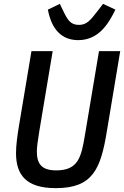

<svg xmlns="http://www.w3.org/2000/svg" viewBox="-20 -963 643 995"><path d="M143 -698 78 -309C70 -261 63 -209 63 -170C63 -56 116 12 269 12C461 12 502 -87 534 -284L603 -698H493L420 -262C401 -149 386 -80 271 -80C193 -80 171 -117 171 -178C171 -199 175 -230 184 -285L253 -698ZM385 -755C492 -755 543 -841 578 -913L514 -943L488 -909C448 -857 429 -834 389 -834C345 -834 330 -860 307 -908L290 -943L228 -913C241 -844 277 -755 385 -755Z"/></svg>

Font: IBM Mono Medium
Style: Italic
Weight: 500
Italic angle: -9°
Monospace: yes
Designer: Mike Abbink, Paul van der Laan, Pieter van Rosmalen
Foundry: Bold Monday
Version: Version 2.3